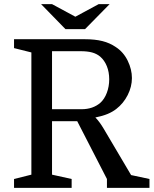

<svg xmlns="http://www.w3.org/2000/svg" viewBox="-20 -910 746 930"><path d="M543 -382Q525 -368 501 -358Q477 -348 442 -341Q451 -332 461.5 -318Q472 -304 482 -287L615 -62L704 -43V0H498V-43L354 -323H232V-64L327 -43V0H48V-43L132 -64V-656L48 -677V-720H392Q440 -720 476 -711Q512 -702 541 -682Q578 -658 598.5 -616Q619 -574 619 -532Q619 -490 598.5 -449.5Q578 -409 543 -382ZM232 -381H375Q430 -381 466 -412Q486 -430 497.5 -460.5Q509 -491 509 -526Q509 -561 497.5 -589.5Q486 -618 465 -636Q448 -650 425.5 -656Q403 -662 371 -662H232ZM392 -769 511 -890H458L345 -829L232 -890H179L297 -769Z"/></svg>

Font: Domine
Style: Regular
Weight: 400
Designer: Pablo Impallari, Rodrigo Fuenzalida, Brenda Gallo
Foundry: Pablo Impallari, Rodrigo Fuenzalida, Brenda Gallo
Version: Version 2.000;September 19, 2022;FontCreator 14.0.0.2877 64-